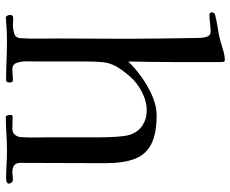

<svg xmlns="http://www.w3.org/2000/svg" viewBox="-88 -724 811 676"><g transform="rotate(90 318.0 -385.5)"><path d="M626 -11Q626 -6 621 -3.5Q616 -1 611 -1Q586 -1 560.5 -2.5Q535 -4 509 -4Q480 -4 450.5 -2Q421 0 392 0Q387 0 385.5 -6.5Q384 -13 384 -17Q384 -24 391 -24Q402 -24 412.5 -23.5Q423 -23 433 -23Q446 -23 453.5 -31.5Q461 -40 462 -52Q464 -77 463.5 -102Q463 -127 463 -151Q463 -181 463 -210.5Q463 -240 463 -270Q463 -300 463 -330Q463 -360 461 -390Q460 -403 458.5 -415.5Q457 -428 453 -440Q443 -467 420.5 -481.5Q398 -496 369 -496Q335 -496 302 -478.5Q269 -461 247 -435Q223 -407 212 -386Q201 -365 198.5 -342Q196 -319 196 -282V-106Q196 -95 195.5 -75Q195 -55 200.5 -39Q206 -23 223 -23Q233 -23 242 -24Q251 -25 261 -25Q270 -25 270 -15Q270 -10 268.5 -5.5Q267 -1 261 -1Q227 -1 191.5 -2.5Q156 -4 121 -4Q89 -4 56 -1Q52 -1 49 -0.5Q46 0 42 0Q37 0 34.5 -5.5Q32 -11 32 -15Q32 -26 43 -26Q49 -26 55 -25.5Q61 -25 68 -25Q82 -25 97.5 -29.5Q113 -34 114 -52Q116 -85 115.5 -118Q115 -151 115 -183Q115 -245 115.5 -306Q116 -367 116 -428Q116 -492 115 -555.5Q114 -619 113 -683Q113 -694 109 -707.5Q105 -721 91 -721Q77 -721 62 -719Q47 -717 32 -717Q23 -717 23 -725Q23 -734 32 -737Q52 -742 71.5 -745Q91 -748 110 -752Q127 -756 150.5 -763.5Q174 -771 190 -771Q196 -771 197 -767.5Q198 -764 198 -759Q198 -677 198 -595Q198 -513 196 -431Q218 -454 249.5 -477Q281 -500 317 -515.5Q353 -531 385 -531Q450 -531 487 -512Q524 -493 539 -453.5Q554 -414 554 -351Q554 -276 553.5 -201.5Q553 -127 553 -52Q553 -36 561.5 -29.5Q570 -23 586 -23Q593 -23 599.5 -24Q606 -25 613 -25Q618 -25 622 -20.5Q626 -16 626 -11Z"/></g></svg>

Font: Kaisei Opti
Style: Regular
Weight: 400
Designer: Font-Kai, 金井和夫
Foundry: KAZUO KANAI
Version: Version 5.003